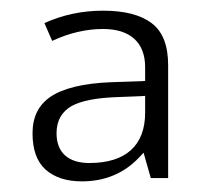

<svg xmlns="http://www.w3.org/2000/svg" viewBox="-20 -735 394 363"><path d="M297.9 -398.4V-611.8C297.9 -648.9 287.6 -675.3 267.1 -690.9C246.1 -707 215.3 -714.8 174.8 -714.8C135.3 -714.8 98.6 -707 64 -691.4L78.6 -657.7C111.3 -672.9 143.6 -680.2 174.8 -680.2C226.1 -680.2 254.4 -654.8 254.4 -607.9V-588.9V-582L247.6 -581.5L190.4 -579.6C137.2 -577.6 99.1 -567.9 75.7 -552.2C52.7 -536.6 41.5 -513.7 41.5 -482.9C41.5 -452.1 49.8 -429.2 65.9 -414.6C83 -399.4 106 -392.1 134.8 -392.1C178.2 -392.1 214.4 -407.2 242.7 -437L251.5 -446.3L254.9 -434.1L265.1 -398.4ZM86.9 -482.9C86.9 -506.8 96.7 -523.9 115.7 -534.7C133.8 -544.4 161.1 -549.8 198.7 -551.3L246.6 -553.2L254.4 -553.7V-545.9V-522C254.4 -459.5 217.3 -426.8 148.9 -426.8C109.4 -426.8 86.9 -446.3 86.9 -482.9Z"/></svg>

Font: Sahel Light
Style: Regular
Weight: 300
Foundry: Saber Rastikerdar (saber.rastikerdar@gmail.com)
Version: Version 3.4.0